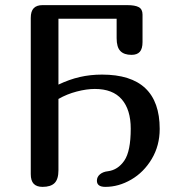

<svg xmlns="http://www.w3.org/2000/svg" viewBox="-20 -729 703 749"><path d="M146 0Q123 0 111.5 -12Q100 -24 100 -50V-659Q100 -685 111.5 -697Q123 -709 146 -709H476Q507 -709 521.5 -701Q536 -693 536 -672V-565Q536 -539 525.5 -527Q515 -515 493 -515Q464 -515 449.5 -530Q435 -545 435 -580V-656H208V-65Q208 -30 193 -15Q178 0 146 0ZM208 -343V-399Q250 -419 291 -428.5Q332 -438 378 -438Q603 -438 603 -226Q603 -161 572 -109Q541 -57 492 -28.5Q443 0 391 0Q358 0 358 -24Q358 -39 370 -49Q382 -59 401 -61Q440 -66 465 -102.5Q490 -139 490 -227Q490 -301 455 -341.5Q420 -382 350 -382Q318 -382 279.5 -372Q241 -362 208 -343Z"/></svg>

Font: Marmelad for Arash.Academy
Style: Regular
Weight: 400
Designer: Manvel Shmavonyan
Foundry: Cyreal
Version: Version 1.110;Glyphs 3.2 (3202)